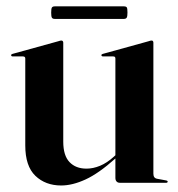

<svg xmlns="http://www.w3.org/2000/svg" viewBox="-20 -575 560 604"><path d="M343 -15.5V-80.5V-83V-391Q343 -394 341.5 -395.8Q340 -397.5 336 -397.5H304Q301.5 -397.5 300.2 -398.8Q299 -400 299 -401Q299 -403 300.2 -404Q301.5 -405 303.5 -405.5L446.5 -445Q451 -446.5 453 -447Q455 -447.5 457 -447.5Q460 -447.5 461.2 -445.5Q462.5 -443.5 462.5 -441V-28.5Q462.5 -21.5 465.5 -17.5Q468.5 -13.5 475 -12.5L502 -7.5Q505 -7 506.2 -6Q507.5 -5 507.5 -3.5Q507.5 -2 506.2 -1Q505 0 503 0H357Q350.5 0 346.8 -4Q343 -8 343 -15.5ZM59.5 -117.5V-391Q59.5 -394 57.8 -395.8Q56 -397.5 52 -397.5H19.5Q17.5 -397.5 16.2 -398.8Q15 -400 15 -401Q15 -403 16.2 -404Q17.5 -405 19.5 -405.5L162.5 -445Q167.5 -446.5 169.2 -447Q171 -447.5 173 -447.5Q176 -447.5 177.5 -445.5Q179 -443.5 179 -441V-129.5Q179 -85.5 198.8 -65Q218.5 -44.5 252 -44.5Q273 -44.5 294.8 -53.5Q316.5 -62.5 338 -82L355 -97.5L360.5 -92L342.5 -76Q290.5 -29.5 249.2 -10.5Q208 8.5 172.5 8.5Q123 8.5 91.2 -22Q59.5 -52.5 59.5 -117.5ZM141 -535Q141 -547.5 143.2 -551.2Q145.5 -555 152.5 -555H369.5Q376.5 -555 378.8 -551.8Q381 -548.5 381 -535.5Q381 -524 378.8 -519.8Q376.5 -515.5 369.5 -515.5H152.5Q145.5 -515.5 143.2 -519.5Q141 -523.5 141 -535Z"/></svg>

Font: Fraunces 120pt SemiBold
Style: Regular
Weight: 600
Version: Version 1.000;[b76b70a41]